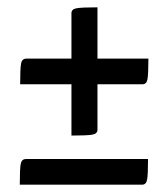

<svg xmlns="http://www.w3.org/2000/svg" viewBox="-20 -519 459 524"><path d="M34 -15ZM369 -289H246V-165Q246 -154 232 -151.5Q218 -149 175 -149V-289H35Q35 -332 37.5 -345.5Q40 -359 52 -359H175V-483Q175 -494 189 -496.5Q203 -499 246 -499V-359H385Q385 -317 382.5 -303Q380 -289 369 -289ZM51 -85H384Q384 -43 381.5 -29Q379 -15 368 -15H34Q34 -58 36.5 -71.5Q39 -85 51 -85Z"/></svg>

Font: Yanone Kaffeesatz
Style: Regular
Weight: 400
Designer: Yanone (Cyrillic: Daniel Pouzeot & Huerta Tipografica)
Foundry: Yanone
Version: Version 1.100;PS 001.100;hotconv 1.0.70;makeotf.lib2.5.58329